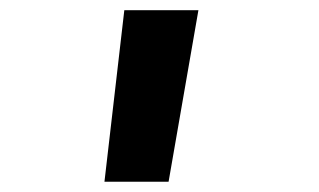

<svg xmlns="http://www.w3.org/2000/svg" viewBox="-20 -144 626 377"><path d="M185.1 212.9 224.1 -124H369.6L311 212.9Z"/></svg>

Font: Cascadia Code NF
Style: Bold
Weight: 700
Monospace: yes
Designer: Aaron Bell
Foundry: Saja Typeworks
Version: Version 2404.023; ttfautohint (v1.8.4)